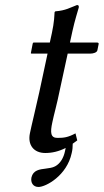

<svg xmlns="http://www.w3.org/2000/svg" viewBox="-20 -598 412 763"><path d="M133 145C162 145 246 100 265 10C268 -2 269 -14 269 -27C275 -31 281 -36 287 -40L280 -68C250 -52 234 -50 208 -50C181 -50 179 -71 188 -112C194 -142 206 -182 218 -242L249 -385H340C350 -385 365 -389 367 -398L372 -423C373 -427 370 -429 365 -429H258C274 -504 276 -510 293 -568C294 -575 292 -578 286 -578C259 -568 241 -556 200 -553L197 -550C195 -508 191 -487 178 -429H114C112 -429 111 -428 110 -425L103 -389C102 -386 103 -385 106 -385H169L136 -231C123 -171 105 -99 99 -69C89 -22 114 10 160 10C187 10 213 4 241 -10C240 -5 239 -1 238 4C233 28 220 52 199 63C188 69 175 70 162 72C137 75 112 78 105 107C101 127 111 145 133 145Z"/></svg>

Font: Libertinus Sans
Style: Italic
Weight: 400
Italic angle: -12°
Designer: Philipp H. Poll, Khaled Hosny
Foundry: Caleb Maclennan
Version: Version 7.050;RELEASE